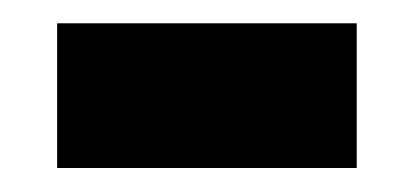

<svg xmlns="http://www.w3.org/2000/svg" viewBox="-20 -350 353 164"><path d="M28.8 -206.5V-330.1H284.7V-206.5Z"/></svg>

Font: Open Sans SemiCondensed
Style: Bold
Weight: 700
Width: 4
Designer: Monotype Design Team
Foundry: Monotype Imaging Inc.
Version: Version 3.003